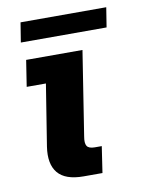

<svg xmlns="http://www.w3.org/2000/svg" viewBox="-66 -569 455 616"><g transform="rotate(-10 161.5 -261.0)"><path d="M156.9 0Q97.7 0 73.4 -29.3Q49.1 -58.6 57.6 -114.4L89.5 -314.5H26.9L40.2 -400H223.7L180.8 -125.7Q177 -104.5 182.9 -95Q188.8 -85.5 208.5 -85.5H231.1L218.3 0ZM33.1 -457.8 43.4 -521.8H322.6L312.4 -457.8Z"/></g></svg>

Font: Rokkitt SemiBold
Style: Italic
Weight: 600
Italic angle: -9°
Designer: Vernon Adams
Foundry: Vernon Adams
Version: Version 3.103